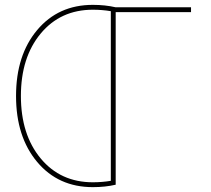

<svg xmlns="http://www.w3.org/2000/svg" viewBox="-20 -760 867 790"><path d="M456 0Q413 10 362 10Q220 10 133 -93.5Q46 -197 46 -365Q46 -533 133 -636.5Q220 -740 362 -740Q413 -740 456 -730H766V-710H456ZM436 -16V-714Q400 -720 362 -720Q229 -720 147.5 -622Q66 -524 66 -365Q66 -206 147.5 -108Q229 -10 362 -10Q400 -10 436 -16Z"/></svg>

Font: M PLUS 1p Thin
Style: Regular
Weight: 250
Version: Version 1.062